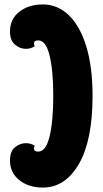

<svg xmlns="http://www.w3.org/2000/svg" viewBox="-20 -791 462 865"><path d="M25 -68Q25 -109 47.5 -127.5Q70 -146 97 -146Q119 -146 137 -134Q133 -129 133 -122Q133 -108 152 -108Q187 -108 203.5 -177Q220 -246 220 -359Q220 -472 203.5 -540.5Q187 -609 152 -609Q133 -609 133 -595Q133 -588 137 -583Q119 -571 97 -571Q70 -571 47.5 -590Q25 -609 25 -649Q25 -705 67 -738Q109 -771 173 -771Q240 -771 290.5 -722Q341 -673 369 -581Q397 -489 397 -359Q397 -159 335.5 -52.5Q274 54 173 54Q109 54 67 20.5Q25 -13 25 -68Z"/></svg>

Font: Exile
Style: Regular
Weight: 400
Designer: Bartłomiej Rózga @rozgatype
Version: Version 1.000; ttfautohint (v1.8.4.7-5d5b)